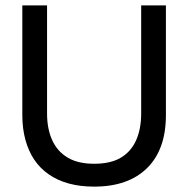

<svg xmlns="http://www.w3.org/2000/svg" viewBox="-20 -680 700 714"><path d="M330 14Q278 14 236 2.5Q194 -9 161.5 -31.5Q129 -54 107.5 -86Q86 -118 74.5 -160Q63 -202 63 -252V-660H155V-258Q155 -201 174 -159Q193 -117 231.5 -94Q270 -71 330 -71Q392 -71 430 -94Q468 -117 486.5 -159Q505 -201 505 -258V-660H597V-252Q597 -124 527 -55Q457 14 330 14Z"/></svg>

Font: Bricolage Grotesque 60pt
Style: Regular
Weight: 400
Version: Version 1.001;gftools[0.9.33.dev8+g029e19f]